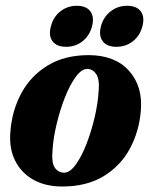

<svg xmlns="http://www.w3.org/2000/svg" viewBox="-20 -652 536 681"><path d="M295 -456.5Q388 -456 437.5 -401Q487 -346 479.5 -259Q473.5 -185.5 440.5 -124.5Q407.5 -63.5 347.5 -27Q287.5 9.5 200.5 9.5Q140.5 9.5 97.5 -15Q54.5 -39.5 33 -83.5Q11.5 -127.5 17 -187Q23 -261.5 56.5 -322.8Q90 -384 150 -420.2Q210 -456.5 295 -456.5ZM207.5 -39.5Q228 -39.5 248.8 -68.2Q269.5 -97 286.8 -141.5Q304 -186 315.5 -235Q327 -284 329.5 -324.5Q334 -370 321.8 -388.5Q309.5 -407 290 -407.5Q269.5 -408 248.5 -379.2Q227.5 -350.5 210 -305.8Q192.5 -261 180.8 -211.8Q169 -162.5 166.5 -121.5Q162 -75 174.5 -57.2Q187 -39.5 207.5 -39.5ZM214.5 -486Q181 -486 166.2 -505.8Q151.5 -525.5 160.5 -558.5Q169 -592 194.2 -611.8Q219.5 -631.5 252.5 -631.5Q286 -631.5 300.5 -611.8Q315 -592 306.5 -558.5Q297.5 -525.5 272.8 -505.8Q248 -486 214.5 -486ZM392.5 -486Q359 -486 344.2 -505.8Q329.5 -525.5 338 -558.5Q346.5 -591.5 372 -611.5Q397.5 -631.5 430.5 -631.5Q464.5 -631.5 479.2 -611.8Q494 -592 485 -558.5Q476.5 -525.5 451.5 -505.8Q426.5 -486 392.5 -486Z"/></svg>

Font: Fraunces 144pt Soft
Style: Bold Italic
Weight: 700
Italic angle: -16°
Version: Version 1.000;[b76b70a41]